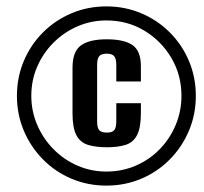

<svg xmlns="http://www.w3.org/2000/svg" viewBox="-20 -611 640 601"><path d="M313 -30Q255 -30 204 -51.5Q153 -73 114.5 -112Q76 -151 54.5 -202Q33 -253 33 -311Q33 -369 54.5 -420Q76 -471 114.5 -509.5Q153 -548 204 -569.5Q255 -591 313 -591Q371 -591 422 -569.5Q473 -548 511.5 -509.5Q550 -471 571.5 -420Q593 -369 593 -311Q593 -253 571.5 -202Q550 -151 511.5 -112Q473 -73 422 -51.5Q371 -30 313 -30ZM313 -74Q362 -74 405 -92.5Q448 -111 480 -144Q512 -177 530 -220Q548 -263 548 -311Q548 -376 516.5 -429.5Q485 -483 432 -515Q379 -547 313 -547Q265 -547 222.5 -528.5Q180 -510 147.5 -477.5Q115 -445 96.5 -402.5Q78 -360 78 -311Q78 -263 96.5 -220Q115 -177 147.5 -144Q180 -111 222.5 -92.5Q265 -74 313 -74ZM315 -150Q280 -150 255.5 -157.5Q231 -165 219 -188Q207 -211 207 -256V-399Q207 -450 233.5 -469Q260 -488 314 -488Q368 -488 394.5 -470Q421 -452 421 -404V-356H344V-409Q344 -427 337.5 -435Q331 -443 314 -443Q297 -443 290.5 -435Q284 -427 284 -409V-231Q284 -211 290.5 -203.5Q297 -196 315 -196Q331 -196 337.5 -203.5Q344 -211 344 -231V-288H421V-257Q421 -211 409 -188Q397 -165 373 -157.5Q349 -150 315 -150Z"/></svg>

Font: Alumni Sans
Style: Bold
Weight: 700
Designer: Robert E. Leuschke
Foundry: Robert E. Leuschke
Version: Version 1.018